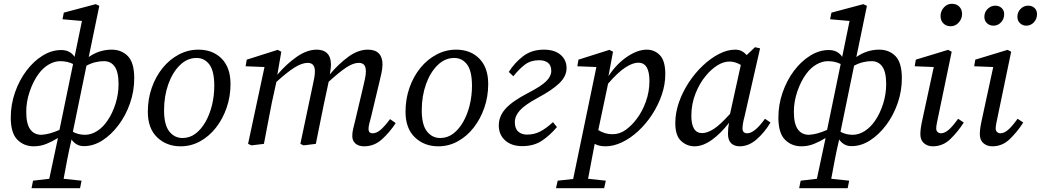

<svg xmlns="http://www.w3.org/2000/svg" viewBox="-20 -762 5513 1017"><path d="M119 -170Q119 -106 140 -77Q161 -48 199 -48Q241 -50 295 -74L367 -423Q337 -438 299 -438Q269 -438 238.5 -420.5Q208 -403 184 -370Q156 -332 137.5 -278Q119 -224 119 -170ZM159 13Q107 13 72 -22Q37 -57 37 -139Q37 -208 59.5 -272.5Q82 -337 120 -387.5Q158 -438 206 -467.5Q254 -497 304 -497Q351 -497 375 -461L414 -651L311 -660L318 -695L487 -740L506 -731L450 -460Q506 -499 571 -499Q624 -499 657.5 -464.5Q691 -430 691 -347Q691 -279 668.5 -214.5Q646 -150 607.5 -99Q569 -48 522 -18Q475 12 425 12Q402 12 386 2.5Q370 -7 359 -23Q347 27 337 78.5Q327 130 317 185L412 195L404 235H147L155 195L241 185L287 -31Q258 -13 226 0Q194 13 159 13ZM528 -438Q509 -438 485.5 -432.5Q462 -427 438 -414L366 -64Q394 -48 431 -48Q463 -48 494.5 -68Q526 -88 550 -124Q576 -162 592 -213Q608 -264 608 -316Q608 -381 587 -410Q566 -439 528 -438Z M937 13Q862 13 812.5 -34.5Q763 -82 763 -170Q763 -238 784 -297.5Q805 -357 841.5 -402Q878 -447 927 -473Q976 -499 1031 -499Q1107 -499 1154 -451.5Q1201 -404 1201 -317Q1201 -251 1180.5 -191.5Q1160 -132 1124 -86Q1088 -40 1040 -13.5Q992 13 937 13ZM947 -31Q985 -31 1015.5 -54Q1046 -77 1068.5 -116.5Q1091 -156 1103 -205.5Q1115 -255 1115 -307Q1115 -386 1089 -420.5Q1063 -455 1021 -455Q972 -455 933 -417Q894 -379 871.5 -316Q849 -253 849 -178Q849 -101 876.5 -66Q904 -31 947 -31Z M1909 13Q1879 13 1862.5 -2Q1846 -17 1846 -41Q1846 -60 1850.5 -79Q1855 -98 1862 -126L1902 -295Q1908 -320 1913 -343.5Q1918 -367 1918 -383Q1918 -408 1908.5 -418.5Q1899 -429 1880 -429Q1851 -429 1814 -404.5Q1777 -380 1721 -329L1696 -213Q1685 -160 1674.5 -107Q1664 -54 1653 0L1588 8L1571 0L1638 -317Q1642 -334 1645 -351.5Q1648 -369 1648 -384Q1648 -429 1610 -429Q1579 -429 1539.5 -404Q1500 -379 1444 -328L1420 -219Q1409 -164 1399 -110Q1389 -56 1378 0L1312 8L1294 0L1381 -407L1281 -411L1287 -446L1451 -498L1470 -488L1449 -366Q1496 -422 1551 -460.5Q1606 -499 1658 -499Q1694 -499 1713.5 -479Q1733 -459 1733 -421Q1733 -408 1731 -394.5Q1729 -381 1727 -368Q1774 -424 1825.5 -461.5Q1877 -499 1929 -499Q1967 -499 1986.5 -479Q2006 -459 2006 -422Q2006 -400 2000.5 -374.5Q1995 -349 1989 -325L1946 -145Q1940 -123 1936 -106.5Q1932 -90 1932 -79Q1932 -56 1954 -56Q1974 -56 1995 -73.5Q2016 -91 2046 -131L2076 -110Q2044 -61 2003 -24Q1962 13 1909 13Z M2302 13Q2227 13 2177.5 -34.5Q2128 -82 2128 -170Q2128 -238 2149 -297.5Q2170 -357 2206.5 -402Q2243 -447 2292 -473Q2341 -499 2396 -499Q2472 -499 2519 -451.5Q2566 -404 2566 -317Q2566 -251 2545.5 -191.5Q2525 -132 2489 -86Q2453 -40 2405 -13.5Q2357 13 2302 13ZM2312 -31Q2350 -31 2380.5 -54Q2411 -77 2433.5 -116.5Q2456 -156 2468 -205.5Q2480 -255 2480 -307Q2480 -386 2454 -420.5Q2428 -455 2386 -455Q2337 -455 2298 -417Q2259 -379 2236.5 -316Q2214 -253 2214 -178Q2214 -101 2241.5 -66Q2269 -31 2312 -31Z M2746 12Q2689 12 2655.5 -18.5Q2622 -49 2622 -97Q2622 -147 2658.5 -187Q2695 -227 2778 -270Q2848 -306 2874 -332.5Q2900 -359 2900 -386Q2900 -416 2882.5 -429.5Q2865 -443 2836 -443Q2792 -443 2761.5 -420.5Q2731 -398 2699 -358L2675 -381Q2705 -429 2750.5 -464Q2796 -499 2861 -499Q2917 -499 2949 -472Q2981 -445 2981 -401Q2981 -358 2942.5 -321Q2904 -284 2827 -243Q2759 -206 2733 -176.5Q2707 -147 2707 -115Q2707 -81 2725 -65Q2743 -49 2771 -49Q2809 -49 2840.5 -65Q2872 -81 2909 -115L2930 -89Q2894 -46 2851 -17Q2808 12 2746 12Z M3361 -430Q3331 -430 3291.5 -404Q3252 -378 3201 -319L3149 -73Q3184 -51 3224 -51Q3263 -51 3295.5 -75Q3328 -99 3353 -133Q3382 -171 3401 -223.5Q3420 -276 3420 -333Q3420 -430 3361 -430ZM3187 13Q3153 13 3130 0Q3119 55 3111 100Q3103 145 3095 185L3189 195L3180 235H2925L2934 195L3016 186L3139 -407L3038 -411L3044 -446L3208 -498L3227 -488L3203 -359Q3247 -425 3302.5 -462Q3358 -499 3406 -499Q3447 -499 3475.5 -469.5Q3504 -440 3504 -369Q3504 -314 3485 -259Q3466 -204 3434 -155Q3402 -106 3361 -68Q3320 -30 3275 -8.5Q3230 13 3187 13Z M3642 -149Q3642 -57 3699 -57Q3726 -57 3760 -78.5Q3794 -100 3847 -159L3904 -418Q3891 -426 3876 -431Q3861 -436 3844 -436Q3812 -436 3779.5 -415.5Q3747 -395 3719 -361Q3686 -322 3664 -266.5Q3642 -211 3642 -149ZM3898 13Q3870 13 3853 -3Q3836 -19 3836 -54Q3836 -85 3842 -112Q3798 -55 3750.5 -21Q3703 13 3659 13Q3619 13 3588 -15Q3557 -43 3557 -110Q3557 -165 3576.5 -220.5Q3596 -276 3629 -326Q3662 -376 3703.5 -415Q3745 -454 3789 -476.5Q3833 -499 3874 -499Q3894 -499 3908.5 -491.5Q3923 -484 3935 -470L3979 -512L4006 -506L3924 -146Q3918 -124 3915.5 -108Q3913 -92 3913 -82Q3913 -56 3938 -56Q3977 -56 4032 -133L4061 -113Q4031 -62 3988.5 -24.5Q3946 13 3898 13Z M4185 -170Q4185 -106 4206 -77Q4227 -48 4265 -48Q4307 -50 4361 -74L4433 -423Q4403 -438 4365 -438Q4335 -438 4304.5 -420.5Q4274 -403 4250 -370Q4222 -332 4203.5 -278Q4185 -224 4185 -170ZM4225 13Q4173 13 4138 -22Q4103 -57 4103 -139Q4103 -208 4125.5 -272.5Q4148 -337 4186 -387.5Q4224 -438 4272 -467.5Q4320 -497 4370 -497Q4417 -497 4441 -461L4480 -651L4377 -660L4384 -695L4553 -740L4572 -731L4516 -460Q4572 -499 4637 -499Q4690 -499 4723.5 -464.5Q4757 -430 4757 -347Q4757 -279 4734.5 -214.5Q4712 -150 4673.5 -99Q4635 -48 4588 -18Q4541 12 4491 12Q4468 12 4452 2.5Q4436 -7 4425 -23Q4413 27 4403 78.5Q4393 130 4383 185L4478 195L4470 235H4213L4221 195L4307 185L4353 -31Q4324 -13 4292 0Q4260 13 4225 13ZM4594 -438Q4575 -438 4551.5 -432.5Q4528 -427 4504 -414L4432 -64Q4460 -48 4497 -48Q4529 -48 4560.5 -68Q4592 -88 4616 -124Q4642 -162 4658 -213Q4674 -264 4674 -316Q4674 -381 4653 -410Q4632 -439 4594 -438Z M4855 -51Q4855 -66 4857.5 -84.5Q4860 -103 4867 -134L4926 -407L4825 -411L4831 -446L5002 -498L5021 -488L4951 -151Q4946 -128 4942.5 -110Q4939 -92 4939 -82Q4939 -69 4946.5 -62.5Q4954 -56 4964 -56Q4983 -56 5004 -73.5Q5025 -91 5055 -133L5085 -113Q5053 -63 5013.5 -25Q4974 13 4921 13Q4893 13 4874 -3.5Q4855 -20 4855 -51ZM5015 -623Q4992 -623 4977 -638Q4962 -653 4962 -677Q4962 -703 4979.5 -722.5Q4997 -742 5022 -742Q5046 -742 5061 -727Q5076 -712 5076 -688Q5076 -663 5058.5 -643Q5041 -623 5015 -623Z M5170 -51Q5170 -66 5172.5 -84.5Q5175 -103 5182 -134L5241 -407L5140 -411L5146 -446L5317 -498L5336 -488L5266 -151Q5261 -128 5257.5 -110Q5254 -92 5254 -82Q5254 -69 5261.5 -62.5Q5269 -56 5279 -56Q5298 -56 5319 -73.5Q5340 -91 5370 -133L5400 -113Q5368 -63 5328.5 -25Q5289 13 5236 13Q5208 13 5189 -3.5Q5170 -20 5170 -51ZM5242 -626Q5222 -626 5208 -639Q5194 -652 5194 -673Q5194 -698 5211.5 -715Q5229 -732 5252 -732Q5272 -732 5285.5 -719.5Q5299 -707 5299 -687Q5299 -662 5282.5 -644Q5266 -626 5242 -626ZM5416 -626Q5397 -626 5383 -639Q5369 -652 5369 -673Q5369 -698 5386 -715Q5403 -732 5426 -732Q5447 -732 5460 -719.5Q5473 -707 5473 -687Q5473 -662 5456.5 -644Q5440 -626 5416 -626Z"/></svg>

Font: Source Serif 4 SmText
Style: Italic
Weight: 400
Italic angle: -12°
Designer: Frank Grießhammer
Foundry: Adobe
Version: Version 4.005;hotconv 1.1.0;makeotfexe 2.6.0